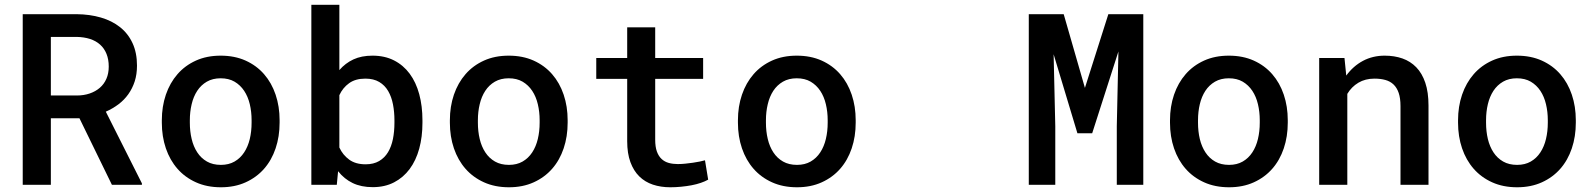

<svg xmlns="http://www.w3.org/2000/svg" viewBox="-20 -770 6641 800"><path d="M311 -277.3H191.9V0H74.7V-710.9H299.3Q354 -710.4 400.1 -697Q446.3 -683.6 480 -657Q513.7 -630.4 532.2 -590.3Q550.8 -550.3 550.8 -496.6Q550.8 -460.4 541.3 -430.9Q531.7 -401.4 514.6 -377.4Q497.6 -353.5 473.6 -335.4Q449.7 -317.4 420.9 -304.7L571.3 -5.9V0H446.3ZM191.9 -372.1H299.8Q329.1 -372.1 353.5 -380.4Q377.9 -388.7 395.8 -404.1Q413.6 -419.4 423.3 -441.7Q433.1 -463.9 433.1 -492.7Q433.1 -522.5 423.8 -545.4Q414.6 -568.4 397.2 -584Q379.9 -599.6 355 -607.7Q330.1 -615.7 299.3 -616.2H191.9Z M654.3 -269Q654.3 -326.2 671.1 -375.5Q688 -424.8 719.5 -460.9Q751 -497.1 796.4 -517.6Q841.8 -538.1 899.4 -538.1Q957.5 -538.1 1003.2 -517.6Q1048.8 -497.1 1080.3 -460.9Q1111.8 -424.8 1128.4 -375.5Q1145 -326.2 1145 -269V-258.8Q1145 -201.2 1128.4 -151.9Q1111.8 -102.5 1080.3 -66.7Q1048.8 -30.8 1003.4 -10.3Q958 10.3 900.4 10.3Q842.3 10.3 796.6 -10.3Q751 -30.8 719.5 -66.7Q688 -102.5 671.1 -151.9Q654.3 -201.2 654.3 -258.8ZM771 -258.8Q771 -222.7 778.6 -190.9Q786.1 -159.2 802 -135Q817.9 -110.8 842.3 -96.9Q866.7 -83 900.4 -83Q933.1 -83 957.3 -96.9Q981.4 -110.8 997.3 -135Q1013.2 -159.2 1020.8 -190.9Q1028.3 -222.7 1028.3 -258.8V-269Q1028.3 -304.2 1020.8 -335.9Q1013.2 -367.7 997.3 -391.6Q981.4 -415.5 957.3 -429.7Q933.1 -443.8 899.4 -443.8Q866.2 -443.8 841.8 -429.7Q817.4 -415.5 801.8 -391.6Q786.1 -367.7 778.6 -335.9Q771 -304.2 771 -269Z M1740.2 -258.3Q1740.2 -199.7 1726.8 -150.6Q1713.4 -101.6 1687 -65.9Q1660.6 -30.3 1622.1 -10.3Q1583.5 9.8 1533.2 9.8Q1484.9 9.8 1449.5 -7.3Q1414.1 -24.4 1388.7 -56.6L1383.3 0H1277.3V-750H1394V-478Q1418.9 -506.8 1452.6 -522.5Q1486.3 -538.1 1532.2 -538.1Q1583 -538.1 1621.8 -518.3Q1660.6 -498.5 1687 -462.9Q1713.4 -427.2 1726.8 -377.7Q1740.2 -328.1 1740.2 -268.6ZM1623.5 -268.6Q1623.5 -303.7 1617.4 -335.2Q1611.3 -366.7 1597.4 -390.6Q1583.5 -414.6 1560.1 -428.5Q1536.6 -442.4 1502.4 -442.4Q1460.9 -442.4 1434.6 -423.3Q1408.2 -404.3 1394 -373.5V-155.3Q1408.2 -124.5 1434.8 -105Q1461.4 -85.4 1503.4 -85.4Q1536.6 -85.4 1559.6 -98.9Q1582.5 -112.3 1596.7 -135.7Q1610.8 -159.2 1617.2 -190.7Q1623.5 -222.2 1623.5 -258.3Z M1854.5 -269Q1854.5 -326.2 1871.3 -375.5Q1888.2 -424.8 1919.7 -460.9Q1951.2 -497.1 1996.6 -517.6Q2042 -538.1 2099.6 -538.1Q2157.7 -538.1 2203.4 -517.6Q2249 -497.1 2280.5 -460.9Q2312 -424.8 2328.6 -375.5Q2345.2 -326.2 2345.2 -269V-258.8Q2345.2 -201.2 2328.6 -151.9Q2312 -102.5 2280.5 -66.7Q2249 -30.8 2203.6 -10.3Q2158.2 10.3 2100.6 10.3Q2042.5 10.3 1996.8 -10.3Q1951.2 -30.8 1919.7 -66.7Q1888.2 -102.5 1871.3 -151.9Q1854.5 -201.2 1854.5 -258.8ZM1971.2 -258.8Q1971.2 -222.7 1978.8 -190.9Q1986.3 -159.2 2002.2 -135Q2018.1 -110.8 2042.5 -96.9Q2066.9 -83 2100.6 -83Q2133.3 -83 2157.5 -96.9Q2181.6 -110.8 2197.5 -135Q2213.4 -159.2 2220.9 -190.9Q2228.5 -222.7 2228.5 -258.8V-269Q2228.5 -304.2 2220.9 -335.9Q2213.4 -367.7 2197.5 -391.6Q2181.6 -415.5 2157.5 -429.7Q2133.3 -443.8 2099.6 -443.8Q2066.4 -443.8 2042 -429.7Q2017.6 -415.5 2002 -391.6Q1986.3 -367.7 1978.8 -335.9Q1971.2 -304.2 1971.2 -269Z M2710 -656.2V-528.3H2909.7V-441.4H2710V-188Q2710 -158.2 2717 -138.7Q2724.1 -119.1 2736.8 -107.4Q2749.5 -95.7 2766.6 -91.1Q2783.7 -86.4 2804.2 -86.4Q2819.3 -86.4 2835.7 -88.1Q2852.1 -89.8 2867.4 -92Q2882.8 -94.2 2895.8 -96.9Q2908.7 -99.6 2917.5 -102.1L2930.7 -21.5Q2918 -14.2 2900.1 -8.1Q2882.3 -2 2861.3 2Q2840.3 5.9 2817.6 8.1Q2794.9 10.3 2772.9 10.3Q2733.4 10.3 2700.4 -0.7Q2667.5 -11.7 2643.8 -34.9Q2620.1 -58.1 2606.7 -94.5Q2593.3 -130.9 2593.3 -181.6V-441.4H2464.4V-528.3H2593.3V-656.2Z M3054.7 -269Q3054.7 -326.2 3071.5 -375.5Q3088.4 -424.8 3119.9 -460.9Q3151.4 -497.1 3196.8 -517.6Q3242.2 -538.1 3299.8 -538.1Q3357.9 -538.1 3403.6 -517.6Q3449.2 -497.1 3480.7 -460.9Q3512.2 -424.8 3528.8 -375.5Q3545.4 -326.2 3545.4 -269V-258.8Q3545.4 -201.2 3528.8 -151.9Q3512.2 -102.5 3480.7 -66.7Q3449.2 -30.8 3403.8 -10.3Q3358.4 10.3 3300.8 10.3Q3242.7 10.3 3197 -10.3Q3151.4 -30.8 3119.9 -66.7Q3088.4 -102.5 3071.5 -151.9Q3054.7 -201.2 3054.7 -258.8ZM3171.4 -258.8Q3171.4 -222.7 3179 -190.9Q3186.5 -159.2 3202.4 -135Q3218.3 -110.8 3242.7 -96.9Q3267.1 -83 3300.8 -83Q3333.5 -83 3357.7 -96.9Q3381.8 -110.8 3397.7 -135Q3413.6 -159.2 3421.1 -190.9Q3428.7 -222.7 3428.7 -258.8V-269Q3428.7 -304.2 3421.1 -335.9Q3413.6 -367.7 3397.7 -391.6Q3381.8 -415.5 3357.7 -429.7Q3333.5 -443.8 3299.8 -443.8Q3266.6 -443.8 3242.2 -429.7Q3217.8 -415.5 3202.1 -391.6Q3186.5 -367.7 3179 -335.9Q3171.4 -304.2 3171.4 -269Z M4412.1 -710.9 4500.5 -403.8 4598.1 -710.9H4743.7V0H4633.3V-244.1L4640.1 -555.7L4530.8 -214.8H4469.2L4370.1 -543.9L4377 -244.1V0H4266.6V-710.9Z M4855 -269Q4855 -326.2 4871.8 -375.5Q4888.7 -424.8 4920.2 -460.9Q4951.7 -497.1 4997.1 -517.6Q5042.5 -538.1 5100.1 -538.1Q5158.2 -538.1 5203.9 -517.6Q5249.5 -497.1 5281 -460.9Q5312.5 -424.8 5329.1 -375.5Q5345.7 -326.2 5345.7 -269V-258.8Q5345.7 -201.2 5329.1 -151.9Q5312.5 -102.5 5281 -66.7Q5249.5 -30.8 5204.1 -10.3Q5158.7 10.3 5101.1 10.3Q5043 10.3 4997.3 -10.3Q4951.7 -30.8 4920.2 -66.7Q4888.7 -102.5 4871.8 -151.9Q4855 -201.2 4855 -258.8ZM4971.7 -258.8Q4971.7 -222.7 4979.2 -190.9Q4986.8 -159.2 5002.7 -135Q5018.6 -110.8 5043 -96.9Q5067.4 -83 5101.1 -83Q5133.8 -83 5158 -96.9Q5182.1 -110.8 5198 -135Q5213.9 -159.2 5221.4 -190.9Q5229 -222.7 5229 -258.8V-269Q5229 -304.2 5221.4 -335.9Q5213.9 -367.7 5198 -391.6Q5182.1 -415.5 5158 -429.7Q5133.8 -443.8 5100.1 -443.8Q5066.9 -443.8 5042.5 -429.7Q5018.1 -415.5 5002.4 -391.6Q4986.8 -367.7 4979.2 -335.9Q4971.7 -304.2 4971.7 -269Z M5582 -528.3 5589.4 -455.1Q5618.2 -494.6 5658.9 -516.4Q5699.7 -538.1 5749.5 -538.1Q5790 -538.1 5823.5 -526.4Q5856.9 -514.6 5881.1 -489.7Q5905.3 -464.8 5918.7 -425.3Q5932.1 -385.7 5932.1 -330.1V0H5815.4V-328.1Q5815.4 -360.8 5807.9 -382.8Q5800.3 -404.8 5786.4 -418Q5772.5 -431.2 5752.4 -436.8Q5732.4 -442.4 5707 -442.4Q5668.5 -442.4 5639.9 -425.3Q5611.3 -408.2 5593.8 -378.9V0H5476.6V-528.3Z M6055.2 -269Q6055.2 -326.2 6072 -375.5Q6088.9 -424.8 6120.4 -460.9Q6151.9 -497.1 6197.3 -517.6Q6242.7 -538.1 6300.3 -538.1Q6358.4 -538.1 6404.1 -517.6Q6449.7 -497.1 6481.2 -460.9Q6512.7 -424.8 6529.3 -375.5Q6545.9 -326.2 6545.9 -269V-258.8Q6545.9 -201.2 6529.3 -151.9Q6512.7 -102.5 6481.2 -66.7Q6449.7 -30.8 6404.3 -10.3Q6358.9 10.3 6301.3 10.3Q6243.2 10.3 6197.5 -10.3Q6151.9 -30.8 6120.4 -66.7Q6088.9 -102.5 6072 -151.9Q6055.2 -201.2 6055.2 -258.8ZM6171.9 -258.8Q6171.9 -222.7 6179.4 -190.9Q6187 -159.2 6202.9 -135Q6218.8 -110.8 6243.2 -96.9Q6267.6 -83 6301.3 -83Q6334 -83 6358.2 -96.9Q6382.3 -110.8 6398.2 -135Q6414.1 -159.2 6421.6 -190.9Q6429.2 -222.7 6429.2 -258.8V-269Q6429.2 -304.2 6421.6 -335.9Q6414.1 -367.7 6398.2 -391.6Q6382.3 -415.5 6358.2 -429.7Q6334 -443.8 6300.3 -443.8Q6267.1 -443.8 6242.7 -429.7Q6218.3 -415.5 6202.6 -391.6Q6187 -367.7 6179.4 -335.9Q6171.9 -304.2 6171.9 -269Z"/></svg>

Font: Roboto Mono
Style: Regular
Weight: 500
Designer: Google
Version: Version 2.000986; 2015; ttfautohint (v1.3)